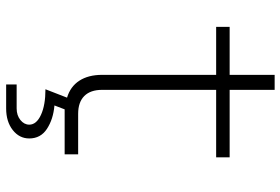

<svg xmlns="http://www.w3.org/2000/svg" viewBox="-168 -572 935 640"><g transform="rotate(90 300.0 -252.5)"><path d="M505 -505H280V-125Q280 -86 300.5 -65.5Q321 -45 360 -45H495V0H360H345L332 34Q378 38 410 59Q442 80 442 118Q442 151 414 173Q386 195 342 195H262V160H342Q365 160 380.5 147.5Q396 135 396 118Q396 94 363.5 79Q331 64 278 64L306 -8Q269 -19 249.5 -49Q230 -79 230 -125V-505H70V-550H230V-700H280V-550H505Z"/></g></svg>

Font: JetBrains Mono Extra Light
Style: Regular
Weight: 200
Monospace: yes
Designer: Philipp Nurullin, Konstantin Bulenkov
Foundry: JetBrains
Version: 2.002